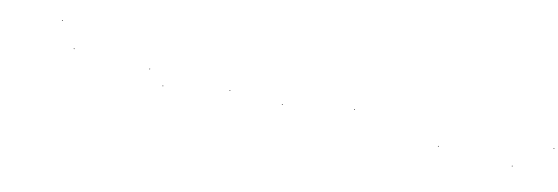

<svg xmlns="http://www.w3.org/2000/svg" viewBox="4 -773 3759 1293"><g transform="rotate(15 1883.0 -126.5)"><path d="M339.5 -237.5H344.5V-242.5H339.5ZM465.5 -74.5H470.5V-79.5H465.5Z M992.5 -74.5H997.5V-79.5H992.5Z M1107.5 12.5H1112.5V7.5H1107.5ZM1551.5 -74.5H1556.5V-79.5H1551.5Z M1916.5 -74.5H1921.5V-79.5H1916.5Z M2395.5 -168.5H2400.5V-173.5H2395.5Z M3004.5 -74.5H3009.5V-79.5H3004.5Z M3519.5 -74.5H3524.5V-79.5H3519.5Z M3760.5 -261.5H3765.5V-266.5H3760.5Z"/></g></svg>

Font: FRB American Cursive Just Endings
Style: Italic
Weight: 400
Italic angle: -25°
Version: Version 2.0;Modular Font Editor K font №1